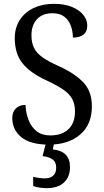

<svg xmlns="http://www.w3.org/2000/svg" viewBox="-20 -744 544 1001"><path d="M235 10Q139 10 91.5 -28.5Q44 -67 44 -129Q44 -160 62.5 -178.5Q81 -197 113 -197Q115 -153 129.5 -117Q144 -81 171.5 -59.5Q199 -38 242 -38Q303 -38 337 -70.5Q371 -103 371 -163Q371 -201 356.5 -228Q342 -255 309.5 -277Q277 -299 224 -324Q140 -362 98.5 -412.5Q57 -463 57 -545Q57 -600 83.5 -640.5Q110 -681 156 -702.5Q202 -724 260 -724Q316 -724 355 -708Q394 -692 414.5 -666Q435 -640 435 -612Q435 -579 415 -563.5Q395 -548 360 -548Q360 -580 349.5 -609Q339 -638 316 -656.5Q293 -675 254 -675Q201 -675 172.5 -643.5Q144 -612 144 -560Q144 -521 157.5 -494Q171 -467 202 -445Q233 -423 287 -399Q369 -362 414 -315Q459 -268 459 -190Q459 -94 397.5 -42Q336 10 235 10ZM224 237Q209 237 189 234.5Q169 232 153 226V178Q188 186 214 186Q241 186 257 172Q273 158 273 130Q273 100 253 86.5Q233 73 202 70L222 -9H265L255 35Q345 44 345 127Q345 179 313 208Q281 237 224 237Z"/></svg>

Font: Noto Serif Myanmar SemCond
Style: Regular
Weight: 400
Width: 4
Designer: Ben Mitchell and the Monotype Design Team
Foundry: Monotype Imaging Inc.
Version: Version 2.106; ttfautohint (v1.8.4.7-5d5b)